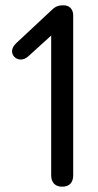

<svg xmlns="http://www.w3.org/2000/svg" viewBox="-20 -697 371 724"><path d="M214 7C242 7 256 -9 256 -36V-639C256 -663 241 -677 220 -677C204 -677 192 -675 177 -661L41 -534C0 -496 49 -451 86 -484L173 -563V-36C173 -9 188 7 214 7Z"/></svg>

Font: SN Pro Book
Style: Regular
Weight: 350
Designer: Tobias Whetton
Foundry: Supernotes
Version: Version 1.003;Glyphs 3.3 (3324)